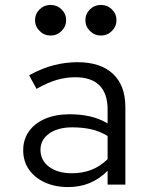

<svg xmlns="http://www.w3.org/2000/svg" viewBox="-20 -748 640 778"><path d="M256 10Q203 10 161.5 -9Q120 -28 97 -61.5Q74 -95 74 -139Q74 -183 97.5 -216Q121 -249 163.5 -267Q206 -285 262 -285Q306 -285 344 -276.5Q382 -268 416 -248V-304Q416 -369 383 -402Q350 -435 285 -435Q248 -435 211 -424.5Q174 -414 128 -388L98 -443Q151 -472 199 -484Q247 -496 294 -496Q387 -496 437.5 -449Q488 -402 488 -314V0H416V-56Q382 -22 342.5 -6Q303 10 256 10ZM144 -141Q144 -98 179 -72Q214 -46 271 -46Q314 -46 349.5 -59.5Q385 -73 416 -103V-197Q385 -216 350 -224Q315 -232 273 -232Q215 -232 179.5 -207Q144 -182 144 -141ZM185 -604Q159 -604 140.5 -622.5Q122 -641 122 -665.9Q122 -691.8 140.4 -709.9Q158.8 -728 185 -728Q211 -728 229.5 -709.9Q248 -691.8 248 -665.9Q248 -641 229.5 -622.5Q211 -604 185 -604ZM389 -604Q363 -604 344.5 -622.5Q326 -641 326 -665.9Q326 -691.8 344.4 -709.9Q362.8 -728 389 -728Q415 -728 433.5 -709.9Q452 -691.8 452 -665.9Q452 -641 433.5 -622.5Q415 -604 389 -604Z"/></svg>

Font: Red Hat Mono VF Light
Style: Regular
Weight: 300
Monospace: yes
Designer: Pentagram, MCKL
Foundry: Pentagram, MCKL
Version: Version 1.023